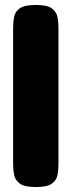

<svg xmlns="http://www.w3.org/2000/svg" viewBox="-20 -606 288 775"><path d="M124 149Q79 149 60 135Q41 121 37 100Q33 79 33 57V-495Q33 -517 37 -538Q41 -559 60 -572.5Q79 -586 125 -586Q171 -586 189.5 -572Q208 -558 212 -537Q216 -516 216 -494V58Q216 80 212 101Q208 122 189 135.5Q170 149 124 149Z"/></svg>

Font: Fredoka Expanded
Style: Bold
Weight: 700
Width: 7
Designer: Ben Nathan
Foundry: Milena B. Brandão, Ben Nathan
Version: Version 2.001